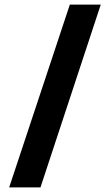

<svg xmlns="http://www.w3.org/2000/svg" viewBox="-20 -728 480 838"><path d="M20 90 284.8 -708H419.8L156.6 90Z"/></svg>

Font: Atkinson Hyperlegible Next
Style: Regular
Weight: 400
Designer: Elliott Scott, Megan Eiswerth, Linus Boman, Theodore Petrosky, Letters from Sweden
Foundry: Applied Design Works, Letters from Sweden
Version: Version 2.001